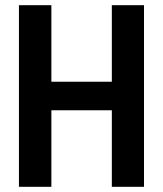

<svg xmlns="http://www.w3.org/2000/svg" viewBox="-20 -720 630 740"><path d="M411 -700H535V0H411V-295H178V0H53V-700H178V-405H411Z"/></svg>

Font: Phudu Light Medium
Style: Regular
Weight: 500
Version: Version 1.005;gftools[0.9.23]